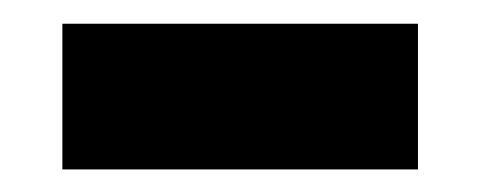

<svg xmlns="http://www.w3.org/2000/svg" viewBox="-20 -373 413 165"><path d="M33.6 -352.6H339.2V-227.4H33.6Z"/></svg>

Font: Aspekta Variable
Style: Regular
Weight: 400
Designer: Ivo Dolenc
Version: Version 2.100